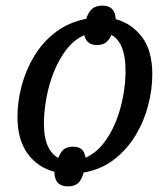

<svg xmlns="http://www.w3.org/2000/svg" viewBox="-20 -608 588 682"><path d="M221 54Q199 54 186.5 42.5Q174 31 173 2Q114 -13 78 -62.5Q42 -112 42 -193Q42 -247 57 -303.5Q72 -360 102 -409.5Q132 -459 178 -494Q224 -529 286 -541Q294 -565 307 -576.5Q320 -588 344 -588Q389 -588 391 -540Q447 -525 484 -477Q521 -429 521 -344Q521 -291 506.5 -234.5Q492 -178 462 -128Q432 -78 386 -42Q340 -6 277 5Q270 31 257.5 42.5Q245 54 221 54ZM284 -48Q320 -64 347 -98Q374 -132 391.5 -176Q409 -220 417.5 -267Q426 -314 426 -356Q426 -456 376 -484Q366 -463 354 -455.5Q342 -448 324 -448Q288 -448 279 -483Q243 -467 216 -432Q189 -397 171 -351.5Q153 -306 144.5 -258Q136 -210 136 -168Q136 -120 149.5 -90Q163 -60 187 -47Q196 -70 208 -78.5Q220 -87 239 -87Q258 -87 269 -78.5Q280 -70 284 -48Z"/></svg>

Font: Noto Serif Condensed
Style: Italic
Weight: 400
Width: 3
Italic angle: -12°
Designer: Monotype Design Team
Foundry: Monotype Imaging Inc.
Version: Version 2.014; ttfautohint (v1.8.4.7-5d5b)